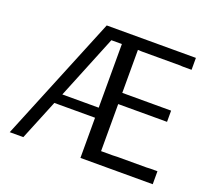

<svg xmlns="http://www.w3.org/2000/svg" viewBox="-118 -846 1098 998"><g transform="rotate(20 430.5 -347.0)"><path d="M26.9 0 311 -693.8H804.2V-627.9H756.8L733.9 -628.9H528.8L506.8 -629.9V-392.1H776.9V-330.1H506.8V-69.8H571.8L596.2 -70.8H757.8L778.8 -71.8H817.9V0H418V-222.2H192.9L102.1 0ZM216.8 -277.8H418V-629.9H359.9Z"/></g></svg>

Font: CMU Sans Serif
Style: Medium
Weight: 500
Version: Version 0.7.0